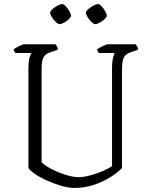

<svg xmlns="http://www.w3.org/2000/svg" viewBox="-20 -926 740 946"><path d="M346 0Q317 0 280 -11Q243 -22 208 -38Q173 -54 149 -71Q125 -88 120 -100V-591Q120 -620 125 -640Q130 -660 136 -665H56Q54 -667 51 -672Q48 -677 47 -683Q54 -689 73 -698.5Q92 -708 100 -708H253Q256 -705 260.5 -698Q265 -691 265 -681L227 -668Q205 -661 195 -645Q185 -629 185 -581V-127Q201 -110 234 -93Q267 -76 304 -64.5Q341 -53 366 -53Q391 -53 425 -62Q459 -71 488.5 -84Q518 -97 532 -108V-591Q532 -620 536.5 -640Q541 -660 546 -665H467Q465 -668 462.5 -672Q460 -676 459 -683Q466 -689 485 -698.5Q504 -708 512 -708H648Q651 -705 655.5 -698Q660 -691 660 -681L622 -668Q600 -660 590.5 -643.5Q581 -627 581 -577V-98Q561 -77 526 -54.5Q491 -32 445 -16Q399 0 346 0ZM449 -807Q442 -807 431 -817.5Q420 -828 411.5 -841.5Q403 -855 403 -863Q403 -871 414.5 -881Q426 -891 440.5 -898.5Q455 -906 463 -906Q470 -906 480.5 -895Q491 -884 498.5 -870.5Q506 -857 506 -849Q506 -842 495.5 -832Q485 -822 471.5 -814.5Q458 -807 449 -807ZM273 -807Q266 -807 255 -817.5Q244 -828 235.5 -841.5Q227 -855 227 -863Q227 -871 238.5 -881Q250 -891 264 -898.5Q278 -906 286 -906Q294 -906 304 -895Q314 -884 322 -870.5Q330 -857 330 -849Q330 -842 319.5 -832Q309 -822 295.5 -814.5Q282 -807 273 -807Z"/></svg>

Font: Texturina 72pt ExtraLight
Style: Regular
Weight: 200
Designer: Guillermo Torres Carreño
Foundry: Omnibus-Type
Version: Version 1.002; ttfautohint (v1.8.3)